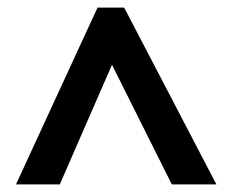

<svg xmlns="http://www.w3.org/2000/svg" viewBox="-20 -738 610 504"><path d="M236 -718H306L548 -254H431L274 -568L137 -254H22Z"/></svg>

Font: Noto Sans Devanagari
Style: Bold
Weight: 700
Version: Version 2.003